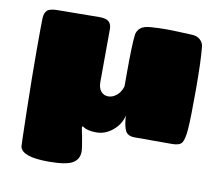

<svg xmlns="http://www.w3.org/2000/svg" viewBox="-76 -604 1019 875"><g transform="rotate(10 433.0 -166.5)"><path d="M372 -465 371 -221Q371 -192 384 -177Q397 -162 417.5 -162Q438 -162 456.5 -177.5Q475 -193 483 -220V-281Q483 -413 489 -461Q492 -478 506 -491Q520 -504 555.5 -506.5Q591 -509 626 -509Q661 -509 745 -505Q769 -504 783 -491Q797 -478 799 -461Q806 -396 806 -261.5Q806 -127 802 -78Q798 -29 787 -14Q776 1 742 1H569Q537 1 526 -20Q515 -41 512 -90Q503 -49 468.5 -20Q434 9 392 9Q350 9 330 -6Q328 -8 325.5 -6.5Q323 -5 325 4.5Q327 14 332 38Q342 92 342 107Q342 143 312 160.5Q282 178 201 178Q78 178 68 132Q67 125 63.5 -33Q60 -191 60 -312.5Q60 -434 61 -460Q62 -486 74.5 -497.5Q87 -509 123 -509L315 -511Q347 -511 359.5 -499.5Q372 -488 372 -465Z"/></g></svg>

Font: Chango
Style: Regular
Weight: 400
Designer: Manuel Lupez
Foundry: Fontstage
Version: Version 1.001